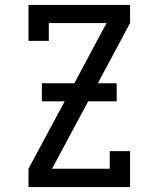

<svg xmlns="http://www.w3.org/2000/svg" viewBox="-20 -755 640 775"><path d="M95 0V-74L241 -346H149V-419H280L410 -662H177V-590H95V-735H505V-662L375 -419H451V-346H336L190 -74H423V-145H505V0Z"/></svg>

Font: Iosevka Plex Etoile
Style: Regular
Weight: 400
Designer: Belleve Invis
Foundry: Belleve Invis
Version: Version 25.1.1; ttfautohint (v1.8.4)